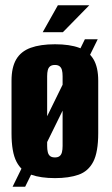

<svg xmlns="http://www.w3.org/2000/svg" viewBox="-20 -672 428 733"><path d="M28 41 304 -522H353L76 41ZM190 8Q136 8 99 -5Q62 -18 43 -54.5Q24 -91 24 -163V-364Q24 -415 42 -445.5Q60 -476 97 -489.5Q134 -503 190 -503Q246 -503 282.5 -489.5Q319 -476 337 -445.5Q355 -415 355 -364V-164Q355 -91 336 -54.5Q317 -18 280 -5Q243 8 190 8ZM190 -71Q201 -71 207.5 -76Q214 -81 216.5 -91Q219 -101 219 -115V-381Q219 -395 216.5 -404.5Q214 -414 207.5 -419Q201 -424 190 -424Q178 -424 171.5 -419Q165 -414 162.5 -404.5Q160 -395 160 -381V-115Q160 -101 162.5 -91Q165 -81 171.5 -76Q178 -71 190 -71ZM143 -549 201 -652H321L220 -549Z"/></svg>

Font: Alumni Sans Thin ExtraBold
Style: Regular
Weight: 800
Version: Version 1.018